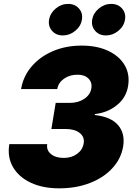

<svg xmlns="http://www.w3.org/2000/svg" viewBox="-20 -976 709 1005"><path d="M289.6 9.8Q203.6 9.8 140.9 -19.8Q78.1 -49.3 47.9 -101.6Q17.6 -153.8 28.8 -221.7H227.1Q222.2 -189.9 246.6 -169.7Q271 -149.4 314 -149.4Q355 -149.4 383.8 -170.7Q412.6 -191.9 418 -225.6Q423.8 -258.8 397.5 -279.8Q371.1 -300.8 323.2 -300.8H249L271.5 -437.5H345.7Q389.6 -437.5 421.1 -458.7Q452.6 -480 458 -512.7Q463.4 -544.4 443.1 -564.7Q422.9 -585 385.7 -585Q344.7 -585 314.9 -564Q285.2 -543 279.8 -509.8H90.3Q101.6 -576.7 145.3 -627.9Q189 -679.2 256.8 -708.3Q324.7 -737.3 407.2 -737.3Q487.8 -737.3 546.1 -710Q604.5 -682.6 632.6 -634.8Q660.6 -586.9 650.4 -525.4Q640.6 -464.8 591.8 -425.5Q543 -386.2 476.6 -378.9L476.1 -374Q562 -364.3 598.9 -320.1Q635.7 -275.9 624.5 -209Q613.8 -145 568.1 -95.5Q522.5 -45.9 450.7 -18.1Q378.9 9.8 289.6 9.8ZM309.1 -790.5Q273.4 -790.5 252.4 -814.7Q231.4 -838.9 236.8 -873Q242.7 -907.2 271.7 -931.4Q300.8 -955.6 336.4 -955.6Q372.1 -955.6 393.3 -931.4Q414.6 -907.2 408.7 -873Q403.3 -838.9 374 -814.7Q344.7 -790.5 309.1 -790.5ZM534.7 -790.5Q499 -790.5 478 -814.7Q457 -838.9 462.4 -873Q468.3 -907.2 497.3 -931.4Q526.4 -955.6 562 -955.6Q597.7 -955.6 618.9 -931.4Q640.1 -907.2 634.3 -873Q628.9 -838.9 599.6 -814.7Q570.3 -790.5 534.7 -790.5Z"/></svg>

Font: Inter Black
Style: Italic
Weight: 900
Italic angle: -9.39999°
Designer: Rasmus Andersson
Foundry: rsms
Version: Version 4.000;git-a52131595